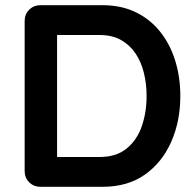

<svg xmlns="http://www.w3.org/2000/svg" viewBox="-20 -720 755 740"><path d="M375 -700Q447 -700 503 -673Q559 -646 597.5 -597.5Q636 -549 655.5 -485.5Q675 -422 675 -350Q675 -253 640 -173.5Q605 -94 538.5 -47Q472 0 375 0H136Q110 0 92.5 -17.5Q75 -35 75 -61V-639Q75 -665 92.5 -682.5Q110 -700 136 -700ZM365 -115Q428 -115 468 -147.5Q508 -180 526.5 -233.5Q545 -287 545 -350Q545 -397 534.5 -439.5Q524 -482 502 -514.5Q480 -547 446 -566Q412 -585 365 -585H190L200 -594V-104L194 -115Z"/></svg>

Font: Quicksand Light
Style: Bold
Weight: 700
Version: Version 3.004